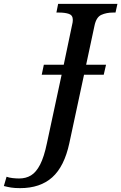

<svg xmlns="http://www.w3.org/2000/svg" viewBox="-176 -734 628 994"><path d="M-72 240Q-100 240 -118.5 237Q-137 234 -156 229L-142 181Q-129 186 -110.5 188Q-92 190 -77 190Q-42 190 -15.5 174Q11 158 31.5 118.5Q52 79 67 7L143 -347H40L51 -399H154L197 -604Q201 -619 201 -631Q201 -655 181 -662Q161 -669 129 -669H116L125 -714H432L422 -669H409Q375 -669 348.5 -657Q322 -645 313 -600L270 -399H373L361 -347H259L183 7Q157 128 94.5 184Q32 240 -72 240Z"/></svg>

Font: Noto Serif Medium
Style: Italic
Weight: 500
Italic angle: -12°
Designer: Monotype Design Team
Foundry: Monotype Imaging Inc.
Version: Version 2.014; ttfautohint (v1.8.4.7-5d5b)